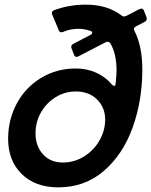

<svg xmlns="http://www.w3.org/2000/svg" viewBox="-20 -795 652 827"><path d="M15 -197Q15 -280 52.5 -349.5Q90 -419 157 -459.5Q224 -500 307 -500Q353 -500 393 -482.5Q433 -465 462 -431Q468 -425 472 -425Q477 -425 478 -435Q482 -473 482 -491Q482 -564 455 -609Q450 -615 443 -615Q438 -615 435 -613L317 -552Q313 -550 310 -550Q302 -550 299 -559L288 -587Q287 -589 287 -593Q287 -601 294 -605L372 -646Q377 -649 377 -654Q377 -661 366 -663Q342 -671 318 -671Q283 -671 250 -657Q248 -656 244 -656Q236 -656 233 -665L205 -732Q203 -738 203 -739Q203 -746 213 -751Q277 -775 350 -775Q443 -775 504 -728Q508 -724 514 -724Q517 -724 523 -726L581 -756Q587 -758 588 -758Q597 -758 600 -749L611 -721Q612 -719 612 -714Q612 -706 605 -702L565 -681Q553 -675 559 -662Q593 -597 593 -496Q593 -361 551 -245Q509 -129 427 -58.5Q345 12 231 12Q132 12 73.5 -45.5Q15 -103 15 -197ZM433 -280Q433 -332 398 -366.5Q363 -401 307 -401Q259 -401 219 -376Q179 -351 156 -310Q133 -269 133 -221Q133 -166 165 -130.5Q197 -95 251 -95Q300 -95 342 -121Q384 -147 408.5 -190Q433 -233 433 -280Z"/></svg>

Font: Open Sauce Two SemiBold Italic
Style: Regular
Weight: 600
Italic angle: -10°
Designer: Alfredo Marco Pradil
Foundry: Creative Sauce Fz LLC
Version: Version 1.477